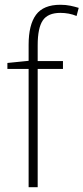

<svg xmlns="http://www.w3.org/2000/svg" viewBox="-20 -785 350 805"><path d="M244 -496H138V0H100V-496H11V-521L100 -530V-597Q100 -681 131 -723Q162 -765 233 -765Q256 -765 275 -761Q294 -757 310 -752L301 -718Q270 -731 233 -731Q181 -731 159.5 -699.5Q138 -668 138 -595V-529H244Z"/></svg>

Font: Noto Sans Gurmukhi SemiCondensed ExtraLight
Style: Regular
Weight: 200
Width: 4
Designer: Jelle Bosma - Monotype Design Team
Foundry: Monotype Imaging Inc.
Version: Version 2.004; ttfautohint (v1.8.4.7-5d5b)